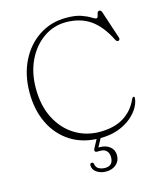

<svg xmlns="http://www.w3.org/2000/svg" viewBox="-133 -811 947 1122"><g transform="rotate(-15 340.5 -250.0)"><path d="M641.5 -159Q641 -133.5 624.2 -103.2Q607.5 -73 575.2 -45.5Q543 -18 495.8 -0.5Q448.5 17 386.5 17Q283 17 208.8 -30Q134.5 -77 94.8 -158.8Q55 -240.5 55 -346Q55 -452.5 96 -535.5Q137 -618.5 209.2 -666.2Q281.5 -714 374.5 -714Q429.5 -714 464.2 -701.8Q499 -689.5 518 -677.2Q537 -665 544.5 -665Q552.5 -665 554.8 -674.8Q557 -684.5 560 -694.2Q563 -704 573 -704Q582.5 -704 587 -691.5L643 -522Q645 -515 642.2 -509.8Q639.5 -504.5 633 -504.5Q624 -504.5 618.5 -515.5Q573.5 -606 512.8 -647.8Q452 -689.5 365.5 -689.5Q291.5 -689.5 230.5 -647.2Q169.5 -605 133.2 -530.8Q97 -456.5 97 -360.5Q97 -255 136.5 -178.5Q176 -102 243.2 -60.5Q310.5 -19 393.5 -19Q480.5 -19 537.8 -54.2Q595 -89.5 623 -152.5Q629 -166 635.5 -166Q641.5 -166 641.5 -159ZM376 -7H400.5L360.5 67H368Q406.5 67 430.2 86.5Q454 106 454 138.5Q454 172.5 430.2 193.5Q406.5 214.5 369 214.5Q336.5 214.5 312.8 198.5Q289 182.5 288.5 157Q288.5 143.5 299 143Q310 143 311.5 154.5Q314.5 175.5 331.5 184Q348.5 192.5 368.5 192.5Q417.5 192.5 417.5 140Q417.5 117 404.8 102.8Q392 88.5 367 88.5H347Q337 88.5 334.2 81.8Q331.5 75 336 67Z"/></g></svg>

Font: Fraunces 9pt Soft Thin
Style: Regular
Weight: 100
Version: Version 1.000;[b76b70a41]